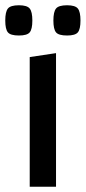

<svg xmlns="http://www.w3.org/2000/svg" viewBox="-23 -710 326 730"><path d="M0 0ZM190 -508V0H90V-493ZM-3 -632Q-3 -665 7 -677.5Q17 -690 49 -690Q80 -690 90 -677.5Q100 -665 100 -632Q100 -599 90 -587Q80 -575 49 -575Q17 -575 7 -587Q-3 -599 -3 -632ZM180 -632Q180 -665 190 -677.5Q200 -690 232 -690Q263 -690 273 -677.5Q283 -665 283 -632Q283 -599 273 -587Q263 -575 232 -575Q200 -575 190 -587Q180 -599 180 -632Z"/></svg>

Font: Changa
Style: Regular
Weight: 400
Designer: Eduardo Rodriguez Tunni
Foundry: Eduardo Rodriguez Tunni
Version: Version 2.002; ttfautohint (v1.5.10-5e6f)